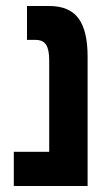

<svg xmlns="http://www.w3.org/2000/svg" viewBox="-20 -620 368 640"><path d="M26 -114H144V-420Q144 -455 133.5 -471Q123 -487 99 -487H70V-600H144Q211 -600 241.5 -559Q272 -518 272 -432V0H26Z"/></svg>

Font: Noto Sans Hebrew Cond
Style: Bold
Weight: 700
Width: 2
Designer: Monotype Design Team
Foundry: Monotype Imaging Inc.
Version: Version 1.000